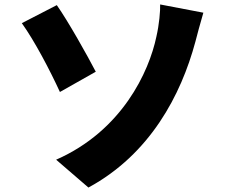

<svg xmlns="http://www.w3.org/2000/svg" viewBox="-20 -788 1040 862"><path d="M232 -71 377 54C654 -96 793 -362 857 -600C863 -623 880 -688 893 -731L699 -768C700 -740 695 -679 682 -623C649 -466 528 -201 232 -71ZM78 -684C136 -603 205 -471 249 -375L410 -466C372 -539 287 -691 235 -765L78 -684Z"/></svg>

Font: Noto Sans Korean Black
Style: Bold
Weight: 900
Designer: Ryoko NISHIZUKA (kana & ideographs); Paul D. Hunt (Latin, Greek & Cyrillic); Wenlong ZHANG (bopomofo); Sandoll Communica
Foundry: Adobe Systems Incorporated
Version: Version 1.000;PS 1;hotconv 1.0.78;makeotf.lib2.5.61930